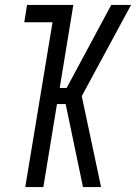

<svg xmlns="http://www.w3.org/2000/svg" viewBox="-20 -755 549 775"><path d="M315 0 245 -335H210L155 0H82L192 -665H78L89 -735H276L221 -400H249L429 -735H509L310 -367L388 0Z"/></svg>

Font: Iosevka Term Curly
Style: Italic
Weight: 400
Italic angle: -9°
Designer: Belleve Invis
Foundry: Belleve Invis
Version: Version 32.3.0